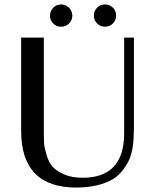

<svg xmlns="http://www.w3.org/2000/svg" viewBox="-20 -831 697 863"><path d="M582 -662V-256Q582 -163 562 -116Q553 -95 533.5 -68.5Q514 -42 488 -26Q422 12 323 12Q75 12 75 -243V-662H177V-235Q177 -206 178 -188Q179 -170 188.5 -137Q198 -104 214.5 -84Q231 -64 266.5 -48Q302 -32 351 -32Q538 -32 538 -232V-662ZM416.5 -725.5Q402 -740 402 -761Q402 -782 416.5 -796.5Q431 -811 452 -811Q473 -811 487.5 -796.5Q502 -782 502 -761Q502 -740 487.5 -725.5Q473 -711 452 -711Q431 -711 416.5 -725.5ZM205 -753V-761Q205 -782 219.5 -796.5Q234 -811 255 -811H259L273 -808L289 -798L292 -795L298 -786Q300 -784 300 -782L302 -779L305 -765V-757Q305 -756 304 -752Q303 -738 289 -724Q274 -711 257 -711Q240 -711 234 -715Q228 -719 224 -721Q208 -734 205 -753Z"/></svg>

Font: Belleza
Style: Regular
Weight: 400
Designer: Eduardo Rodriguez Tunni
Foundry: Eduardo Rodriguez Tunni
Version: Version 1.001